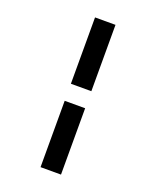

<svg xmlns="http://www.w3.org/2000/svg" viewBox="-173 -922 945 1164"><g transform="rotate(20 300.0 -340.0)"><path d="M234 -395V-823H366V-395ZM234 143V-285H366V143Z"/></g></svg>

Font: Iosevka Curly Slab XBdEx
Style: Regular
Weight: 800
Width: 7
Monospace: yes
Designer: Belleve Invis
Foundry: Belleve Invis
Version: Version 11.0.0; ttfautohint (v1.8.3)